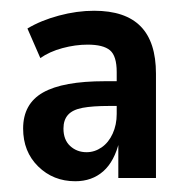

<svg xmlns="http://www.w3.org/2000/svg" viewBox="-20 -735 340 357"><path d="M120 -398Q79 -398 51 -425.5Q23 -453 23 -496Q23 -542 60 -563Q97 -584 175 -584H206V-538H183Q152 -538 133.5 -534.5Q115 -531 106.5 -521.5Q98 -512 98 -496Q98 -475 110.5 -463.5Q123 -452 141 -452Q156 -452 169 -461Q182 -470 189.5 -486.5Q197 -503 197 -523V-601Q197 -631 184.5 -641.5Q172 -652 143 -652Q120 -652 96 -645.5Q72 -639 55 -627L31 -682Q56 -697 89.5 -706Q123 -715 155 -715Q213 -715 241.5 -686Q270 -657 270 -598V-404H200V-473H202Q193 -435 172 -416.5Q151 -398 120 -398Z"/></svg>

Font: Nunito Sans 10pt Condensed
Style: Bold
Weight: 700
Width: 3
Designer: Vernon Adams
Foundry: Vernon Adams
Version: Version 3.101;gftools[0.9.27]